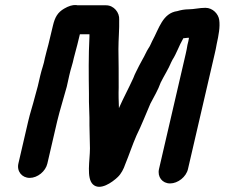

<svg xmlns="http://www.w3.org/2000/svg" viewBox="-20 -664 891 762"><path d="M727 -627C713 -627 697 -624 684 -620C625 -612 611 -550 584 -501C579 -491 575 -480 569 -472C561 -460 554 -442 546 -429L532 -403C525 -388 515 -371 509 -354C489 -310 473 -282 452 -235C451 -262 450 -289 451 -316C451 -365 451 -420 450 -469C450 -509 454 -547 453 -586C455 -614 432 -643 401 -643H293C288 -643 285 -643 282 -644C268 -645 252 -640 235 -630C209 -615 198 -596 190 -562L172 -487C168 -470 162 -452 158 -433C154 -409 146 -391 140 -365L130 -322L118 -278C110 -246 99 -214 92 -183L53 -15C46 16 67 42 98 42C129 42 161 16 168 -15L207 -183C218 -229 233 -275 245 -320L255 -365C261 -392 268 -409 273 -434C277 -452 283 -469 287 -487L297 -528H335V-519C331 -442 332 -365 333 -292C332 -249 336 -208 335 -166L337 -75C337 -28 322 43 349 68C377 94 425 60 447 39C461 26 471 6 477 -12C492 -48 506 -91 522 -127C541 -165 560 -214 577 -253C591 -280 607 -306 618 -337C632 -365 648 -389 660 -418C662 -421 663 -424 664 -426C681 -452 690 -482 707 -511V-512C712 -513 719 -513 725 -514H730C729 -506 727 -497 724 -486C722 -474 720 -462 717 -450L611 7C604 38 624 64 655 64C686 64 719 38 726 7L832 -450C835 -463 838 -476 840 -489C848 -525 854 -558 850 -585C847 -608 825 -633 795 -633C771 -633 750 -627 727 -627Z"/></svg>

Font: Electronic
Style: UltHvIt
Weight: 900
Version: Version 1.011